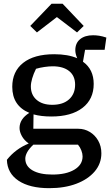

<svg xmlns="http://www.w3.org/2000/svg" viewBox="-20 -777 575 1002"><path d="M248 -169Q195 -169 155 -180L154 -105H389Q421 -105 448.5 -88.5Q476 -72 492.5 -43Q509 -14 509 23Q509 77 474 118Q439 159 378 182Q317 205 237 205Q135 205 76.5 166Q18 127 16 57Q61 0 130 -28Q106 -45 94 -67Q82 -89 82 -109Q82 -156 133 -188Q44 -225 44 -324Q44 -404 101 -449Q158 -494 263 -494Q335 -494 383 -473Q373 -496 373 -515Q373 -552 398 -572.5Q423 -593 466 -593Q481 -593 497.5 -590.5Q514 -588 535 -581L526 -517H424L413 -455Q469 -415 469 -339Q469 -259 410.5 -214Q352 -169 248 -169ZM253 -230Q309 -230 340.5 -258.5Q372 -287 372 -335Q372 -381 341 -406Q310 -431 255 -431Q236 -431 212 -427.5Q188 -424 168 -418Q155 -392 148 -368Q141 -344 141 -326Q141 -282 171 -256Q201 -230 253 -230ZM112 51Q112 90 149.5 112Q187 134 254 134Q325 134 368 108.5Q411 83 411 39Q411 25 404.5 8Q398 -9 387 -22H154Q131 0 121.5 18Q112 36 112 51ZM306.8 -757.4 416.8 -641.6 382 -607.8 276.9 -687.9 172.7 -607.8 137.9 -641.6 248.9 -757.4Z"/></svg>

Font: Piazzolla Medium
Style: Regular
Weight: 500
Designer: Juan Pablo del Peral
Foundry: Huerta Tipografica
Version: Version 1.330